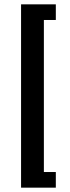

<svg xmlns="http://www.w3.org/2000/svg" viewBox="-20 -769 321 884"><path d="M237 95H77V-749H237V-677H182V23H237Z"/></svg>

Font: Quattrocento Sans
Style: Bold
Weight: 700
Designer: Pablo Impallari
Foundry: Pablo Impallari, Igino Marini, Brenda Gallo
Version: Version 2.000